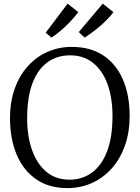

<svg xmlns="http://www.w3.org/2000/svg" viewBox="-20 -1004 754 1036"><path d="M350 11Q247 12.5 176.5 -35.8Q106 -84 70 -169.5Q34 -255 34 -365.5Q34 -454.5 59.5 -525.8Q85 -597 130.8 -647.5Q176.5 -698 237 -724.5Q297.5 -751 367 -751Q468 -751 537.5 -704.8Q607 -658.5 643.2 -574.8Q679.5 -491 679.5 -378.5Q679.5 -290.5 654.2 -219Q629 -147.5 584 -96.5Q539 -45.5 479.2 -18Q419.5 9.5 350 11ZM355 -34.5Q424 -34.5 476.2 -72.8Q528.5 -111 557.8 -187.5Q587 -264 587 -378.5Q587 -474.5 560.8 -548.2Q534.5 -622 483 -663.8Q431.5 -705.5 358 -705.5Q288.5 -705.5 236.5 -668.2Q184.5 -631 155.5 -555.5Q126.5 -480 126.5 -365.5Q126.5 -269 153 -194.2Q179.5 -119.5 230.2 -77Q281 -34.5 355 -34.5ZM436 -801.5 405 -831 534.5 -984.5 592 -938.5Q577.5 -918.5 558 -898.8Q538.5 -879 517 -860.8Q495.5 -842.5 474.8 -827.2Q454 -812 437 -801.5ZM257 -801.5 226.5 -827.5 345 -984.5 402.5 -938.5Q383 -912.5 357.8 -886Q332.5 -859.5 306.5 -837.5Q280.5 -815.5 258 -801.5Z"/></svg>

Font: Merriweather 28pt Light
Style: Regular
Weight: 300
Version: Version 2.100